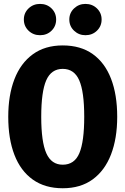

<svg xmlns="http://www.w3.org/2000/svg" viewBox="-20 -966 655 1003"><path d="M592.3 -355.9Q592.3 -243.1 560 -159.2Q527.7 -75.4 464.4 -29Q401 17.4 307.7 17.4Q214.9 17.4 151.3 -27.9Q87.7 -73.3 55.4 -156.9Q23.1 -240.5 23.1 -355.9Q23.1 -468.7 55.4 -552.3Q87.7 -635.9 151.3 -682.3Q214.9 -728.7 307.7 -728.7Q401 -728.7 464.4 -683.6Q527.7 -638.5 560 -554.9Q592.3 -471.3 592.3 -355.9ZM420 -355.9Q420 -487.2 393.8 -546.7Q367.7 -606.2 307.7 -606.2Q247.7 -606.2 221.5 -546.4Q195.4 -486.7 195.4 -355.9Q195.4 -224.6 222.1 -165.1Q248.7 -105.6 307.7 -105.6Q369.2 -105.6 394.6 -165.9Q420 -226.2 420 -355.9ZM189.2 -782.1Q153.8 -782.1 129.2 -805.6Q104.6 -829.2 104.6 -864.1Q104.6 -898.5 129.2 -922.1Q153.8 -945.6 189.2 -945.6Q225.1 -945.6 249.2 -922.1Q273.3 -898.5 273.3 -864.1Q273.3 -829.2 249.2 -805.6Q225.1 -782.1 189.2 -782.1ZM426.2 -782.1Q391.8 -782.1 366.9 -805.6Q342.1 -829.2 342.1 -864.1Q342.1 -898.5 366.9 -922.1Q391.8 -945.6 426.2 -945.6Q462.1 -945.6 486.4 -922.1Q510.8 -898.5 510.8 -864.1Q510.8 -829.2 486.4 -805.6Q462.1 -782.1 426.2 -782.1Z"/></svg>

Font: FiraCode Nerd Font Mono
Style: Bold
Weight: 700
Monospace: yes
Designer: Carrois Corporate, Edenspiekermann AG, Nikita Prokopov
Foundry: Carrois Corporate, Edenspiekermann AG, Nikita Prokopov
Version: Version 6.002;Nerd Fonts 3.3.0